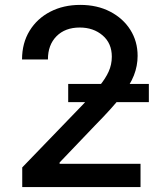

<svg xmlns="http://www.w3.org/2000/svg" viewBox="-20 -757 653 777"><path d="M70 0V-79.5L316.1 -334.5Q355.1 -376.1 381 -407.5Q407 -438.9 419.7 -467.3Q432.5 -495.7 432.5 -527.7Q432.5 -582 395.2 -613.8Q358 -645.6 302.6 -645.6Q243.6 -645.6 208.6 -610.3Q173.7 -574.9 174 -516.3H69.2Q69.2 -582.7 99.8 -632.5Q130.3 -682.2 183.6 -709.7Q236.9 -737.2 304.7 -737.2Q373.2 -737.2 425.6 -710Q478 -682.9 507.5 -636.2Q536.9 -589.5 536.9 -530.9Q536.9 -490.4 521.8 -451.7Q506.7 -413 469.6 -365.6Q432.5 -318.2 365.8 -250.7L221.2 -99.4V-94.1H548.7V0ZM256 -343.8V-417.3H582.4V-343.8Z"/></svg>

Font: Inter Zeller Medium
Style: Regular
Weight: 500
Designer: Rasmus Andersson; Joe Bland
Foundry: zeller
Version: Version 3.015;git-dec3a8cb1